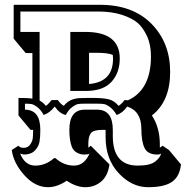

<svg xmlns="http://www.w3.org/2000/svg" viewBox="-20 -720 781 800"><path d="M420 -179H408Q369 -179 358.5 -165Q348 -151 348 -120V-105Q354 -108 358 -113L436 -35Q430 12 402 36Q374 60 336 60Q298 60 258 33Q218 60 180 60Q126 60 81 9.5Q36 -41 29 -95L57 -113Q62 -104 79 -104Q96 -104 105.5 -117.5Q115 -131 116.5 -144Q118 -157 118 -179H107L57 -239V-312Q98 -312 115 -309V-499H87L37 -559V-700H396Q533 -700 611 -621Q689 -542 689 -420Q689 -298 613 -239Q646 -188 646 -119V-105Q653 -108 657 -113L684 -95L734 -35Q729 15 697 37.5Q665 60 597 60Q529 60 474.5 1.5Q420 -57 420 -148ZM474 -279Q486 -286 499 -303Q509 -303 513 -302Q609 -346 609 -485Q609 -534 592.5 -569.5Q576 -605 553.5 -624.5Q531 -644 488.5 -658Q446 -672 389 -672H65V-587H145V-301Q160 -293 171 -279Q181 -285 195 -303H221Q234 -285 246 -279Q268 -308 309 -311Q324 -312 366 -312Q408 -312 432 -306.5Q456 -301 474 -279ZM333 -288Q315 -288 305.5 -286.5Q296 -285 281 -274Q266 -263 254 -241Q229 -246 208 -276Q187 -249 162 -241Q150 -263 135 -274Q120 -285 110.5 -286.5Q101 -288 84 -288V-263Q148 -263 148 -179Q148 -148 144.5 -128.5Q141 -109 125 -92.5Q109 -76 79 -76L64 -80Q84 -30 127 -30Q170 -30 205 -61H211Q246 -30 288.5 -30Q331 -30 353 -80Q348 -76 331 -76Q314 -76 299.5 -84.5Q285 -93 279 -109Q269 -136 269 -179Q269 -263 333 -263H385Q450 -263 450 -179V-153Q450 -30 554 -30Q607 -30 628 -48Q648 -64 651 -80Q645 -76 636 -76Q595 -76 582 -104Q569 -132 569 -183Q569 -257 510 -276Q491 -249 466 -241Q453 -263 438 -274Q423 -285 413 -286.5Q403 -288 385 -288ZM273 -587H336Q479 -587 479 -476Q479 -417 444.5 -379Q410 -341 337 -341H273ZM383 -500H351V-370Q451 -378 451 -476L450 -491Q431 -500 383 -500Z"/></svg>

Font: Ewert
Style: Regular
Weight: 400
Designer: Johan Kallas, Mihkel Virkus
Foundry: Johan Kallas, Mihkel Virkus
Version: Version 1.001